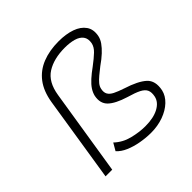

<svg xmlns="http://www.w3.org/2000/svg" viewBox="-180 -880 1059 1059"><g transform="rotate(-45 349.5 -351.0)"><path d="M421 8Q381 8 339.5 0.5Q298 -7 264.5 -21.5Q231 -36 210 -59L235 -102Q273 -66 325 -53Q377 -40 424 -40Q488 -40 528 -61.5Q568 -83 576 -119Q582 -148 574 -166Q566 -184 541 -197Q516 -210 467 -224Q396 -246 365.5 -275.5Q335 -305 345 -356Q350 -377 362.5 -396Q375 -415 397.5 -435.5Q420 -456 452 -479Q488 -506 510.5 -527.5Q533 -549 538 -573Q544 -605 529.5 -624.5Q515 -644 485 -652.5Q455 -661 416 -661Q330 -661 274.5 -626Q219 -591 205 -503L125 0H73L152 -501Q164 -574 199 -620Q234 -666 289.5 -688Q345 -710 416 -710Q474 -710 516.5 -695Q559 -680 580 -650Q601 -620 592 -575Q588 -555 574 -535Q560 -515 537.5 -494Q515 -473 482 -450Q460 -433 441.5 -417.5Q423 -402 411.5 -388Q400 -374 397 -358Q392 -335 400.5 -319.5Q409 -304 431 -293Q453 -282 489 -270Q571 -244 606.5 -211.5Q642 -179 629 -115Q621 -80 591.5 -52Q562 -24 517.5 -8Q473 8 421 8Z"/></g></svg>

Font: Nunito Sans 7pt SemiExpanded ExtraLight
Style: Italic
Weight: 250
Width: 6
Italic angle: -9°
Designer: Vernon Adams
Foundry: Vernon Adams
Version: Version 3.101;gftools[0.9.27]